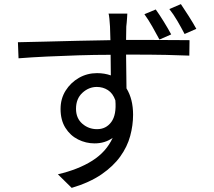

<svg xmlns="http://www.w3.org/2000/svg" viewBox="-20 -847 1040 932"><path d="M736 -801Q754 -776 775 -742Q796 -708 811 -680L754 -655Q738 -685 719 -718.5Q700 -752 681 -778ZM858 -827Q875 -802 896 -769Q917 -736 933 -707L876 -682Q860 -713 841 -745.5Q822 -778 802 -803ZM540 -360Q528 -394 504 -409.5Q480 -425 450 -425Q411 -425 380 -396.5Q349 -368 349 -319Q349 -273 379.5 -246.5Q410 -220 451 -220Q495 -220 520.5 -255Q546 -290 540 -360ZM67 -642Q123 -643 199.5 -645Q276 -647 359 -649Q442 -651 516 -652L514 -718Q513 -738 511 -756.5Q509 -775 507 -781H598Q598 -776 597 -763Q596 -750 595 -737Q594 -724 593 -718L592 -653H607Q669 -653 727 -653Q785 -653 831 -652.5Q877 -652 900 -652L899 -577Q857 -579 786.5 -580.5Q716 -582 606 -582H592L594 -418Q626 -366 626 -290Q626 -239 612 -187Q598 -135 564 -87.5Q530 -40 472.5 -0.5Q415 39 328 65L261 -1Q360 -24 428 -67Q496 -110 527 -178Q490 -151 439 -151Q397 -151 359 -170Q321 -189 297.5 -226.5Q274 -264 274 -318Q274 -368 298.5 -407Q323 -446 363 -469Q403 -492 451 -492Q487 -492 518 -481L517 -581Q441 -581 361.5 -578.5Q282 -576 207.5 -572.5Q133 -569 70 -564Z"/></svg>

Font: Go Noto Current
Style: Regular
Weight: 400
Designer: Monotype Design Team
Foundry: Monotype Imaging Inc.
Version: Version 2.007; ttfautohint (v1.8) -l 8 -r 50 -G 200 -x 14 -D